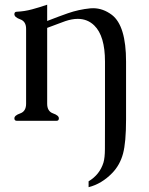

<svg xmlns="http://www.w3.org/2000/svg" viewBox="-20 -504 623 801"><path d="M505.9 -5.9Q505.9 90.3 493.2 137.2Q480.5 184.1 448.7 217.3Q404.3 263.2 349.6 276.9V252.4Q396 224.6 411.6 174.3Q417.5 154.3 417.7 118.2Q418 82 418 -2.9V-247.1Q418 -354 373.5 -397.5Q345.2 -425.3 304.2 -425.3Q280.8 -425.3 252.9 -416Q242.2 -412.1 225.8 -406Q209.5 -399.9 197.8 -395.5Q186 -391.1 176.8 -387.7V-71.3Q176.8 -39.6 201.2 -31Q225.6 -22.5 225.6 -10.3Q225.6 0 215.8 0H50.3Q40 0 40 -10.3Q40 -22.5 64.5 -31Q88.9 -39.6 88.9 -71.3V-383.8Q88.9 -414.6 64.5 -423.3Q40 -432.1 40 -444.8Q40 -455.1 50.3 -455.1Q82.5 -456.5 114 -465.1Q145.5 -473.6 176.8 -484.4V-416.5Q203.6 -426.8 224.1 -434.6Q244.6 -442.4 263.2 -448.7Q308.1 -464.4 356.4 -469.2Q362.3 -469.7 368.7 -469.7Q409.7 -469.7 446.8 -441.9Q505.9 -396.5 505.9 -247.1Z"/></svg>

Font: Caudex
Style: Regular
Weight: 400
Version: Version 1.04